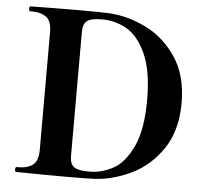

<svg xmlns="http://www.w3.org/2000/svg" viewBox="-53 -798 914 855"><g transform="rotate(5 404.5 -370.0)"><path d="M44 -12Q44 -22 51 -22H62Q98 -22 122 -39.5Q146 -57 146 -108V-632Q146 -683 122 -700.5Q98 -718 62 -718H51Q47 -718 45.5 -721Q44 -724 44 -730Q44 -740 51 -740Q168 -742 265 -742Q371 -742 404 -740Q484 -735 565 -696Q646 -657 701.5 -575.5Q757 -494 757 -370Q757 -246 701.5 -164.5Q646 -83 565 -44Q484 -5 404 0Q372 2 268 2Q170 2 51 0Q47 0 45.5 -3Q44 -6 44 -12ZM376 -30Q430 -30 481 -58Q532 -86 567.5 -162Q603 -238 603 -370Q603 -502 567.5 -578Q532 -654 481 -682Q430 -710 376 -710H369Q323 -710 305 -696Q287 -682 287 -647V-93Q287 -57 305 -43.5Q323 -30 369 -30Z"/></g></svg>

Font: Shippori Mincho ExtraBold
Style: Regular
Weight: 800
Designer: FONTDASU
Foundry: FONTDASU / Google Inc. / but / Adobe
Version: Version 3.110; ttfautohint (v1.8.3)